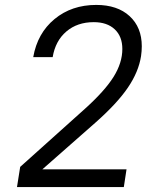

<svg xmlns="http://www.w3.org/2000/svg" viewBox="-20 -760 640 780"><path d="M49 0 62 -82 325 -318Q406 -391 441.5 -448Q477 -505 477 -561Q477 -612 446 -641Q415 -670 361 -670Q294 -670 249.5 -632Q205 -594 194 -528H115Q132 -625 201.5 -682.5Q271 -740 371 -740Q457 -740 506.5 -694.5Q556 -649 556 -572Q556 -553 553 -532Q543 -468 499.5 -404Q456 -340 369 -263L152 -72H494L483 0Z"/></svg>

Font: JetBrains Mono Semi Light
Style: Italic
Weight: 350
Italic angle: -9°
Monospace: yes
Designer: Philipp Nurullin, Konstantin Bulenkov
Foundry: JetBrains
Version: 2.002